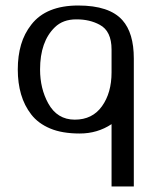

<svg xmlns="http://www.w3.org/2000/svg" viewBox="-20 -470 572 690"><path d="M380.9 -23.9Q330.1 9.8 266.6 9.8Q203.1 9.8 160.2 -8.3Q117.2 -26.4 92.3 -58.6Q67.4 -90.8 55.7 -131.1Q43.9 -171.4 43.9 -220.2Q43.9 -269.5 55.7 -309.6Q67.4 -349.6 92.8 -381.8Q146 -450.2 261.2 -450.2Q373 -450.2 419.9 -397.5Q460.9 -351.6 460.9 -259.8V200.2H380.9ZM380.9 -210V-292Q380.9 -358.4 338.4 -380.9Q302.7 -400.4 255.4 -400.4H253.9Q206.1 -400.4 177.2 -372.1Q124 -320.8 124 -220.2Q124 -151.9 153.3 -98.6Q185.5 -40 248.8 -40Q312 -40 346.4 -88.1Q380.9 -136.2 380.9 -210Z"/></svg>

Font: Pfennig
Style: Medium
Weight: 500
Version: Version 20120410 ; ttfautohint (v0.8)